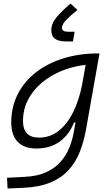

<svg xmlns="http://www.w3.org/2000/svg" viewBox="-20 -822 626 1076"><path d="M22.5 234.4 19.5 174.3 120.1 168.9Q189.9 165.5 238.5 143.3Q287.1 121.1 318.6 85.7Q350.1 50.3 367.9 6.8Q385.7 -36.6 393.6 -82.5L402.8 -135.7H395Q367.2 -65.9 313.5 -27.8Q259.8 10.3 184.1 10.3Q115.2 10.3 79.1 -27.1Q43 -64.5 43 -135.3Q43 -223.1 79.6 -294.7Q116.2 -366.2 181.9 -417Q247.6 -467.8 335.9 -495.1Q424.3 -522.5 528.3 -522.5H537.6L462.4 -98.1Q450.2 -29.3 427.2 28.8Q404.3 86.9 364.5 130.9Q324.7 174.8 262.7 200.7Q200.7 226.6 110.4 230.5ZM460 -458.5Q359.9 -446.8 280.5 -403.3Q201.2 -359.9 155 -293Q108.9 -226.1 108.9 -144Q108.9 -50.8 199.2 -50.8Q259.8 -50.8 307.9 -88.1Q356 -125.5 389.6 -192.6Q423.3 -259.8 440.4 -348.6L443.8 -368.2V-367.7ZM352.1 -589.8Q309.1 -589.8 288.3 -604.7Q267.6 -619.6 267.6 -653.3Q267.6 -690.4 297.6 -726.3Q327.6 -762.2 375.5 -801.8L414.1 -766.1Q378.4 -738.3 352.8 -712.2Q327.1 -686 327.1 -665Q327.1 -644 363.3 -644H398.4L388.7 -589.8Z"/></svg>

Font: Cascadia Code Light
Style: Italic
Weight: 300
Italic angle: -10°
Monospace: yes
Designer: Aaron Bell
Foundry: Saja Typeworks
Version: Version 2404.023; ttfautohint (v1.8.4)